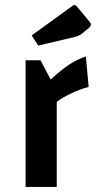

<svg xmlns="http://www.w3.org/2000/svg" viewBox="-20 -738 382 758"><path d="M180 -424Q221 -462 254 -483.5Q287 -505 319 -515L330 -395Q299 -387 262.5 -370Q226 -353 204 -336V0H81V-500H140ZM105 -598 265 -714Q270 -718 274 -718Q279 -718 284 -712L332 -654Q339 -646 339 -641Q339 -635 331 -628L302 -604Q293 -597 279 -593L131 -558Z"/></svg>

Font: Changa Medium
Style: Regular
Weight: 500
Designer: Eduardo Rodriguez Tunni
Foundry: Eduardo Rodriguez Tunni
Version: Version 2.002; ttfautohint (v1.5) -l 8 -r 50 -G 150 -x 14 -H